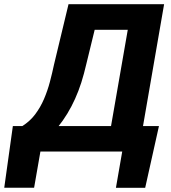

<svg xmlns="http://www.w3.org/2000/svg" viewBox="-82 -731 823 926"><path d="M576.7 -123 555.2 0H63.5L85 -123ZM134.3 -123 82.5 174.3H-61.5L-20 -123ZM684.6 -123 618.2 174.8H477.1L528.8 -123ZM603 -710.9 581.5 -587.4H241.7L263.2 -710.9ZM709.5 -710.9 586.4 0H432.1L555.7 -710.9ZM248.5 -710.9H404.8L334 -420.9Q323.2 -374 310.1 -332.8Q296.9 -291.5 280 -254.2Q263.2 -216.8 242.7 -183.1Q222.2 -149.4 197.3 -118.4Q172.4 -87.4 141.8 -57.9Q111.3 -28.3 75.2 0H-23.9L-5.9 -123L24.4 -122.1Q62.5 -146 87.9 -179.9Q113.3 -213.9 130.4 -253.9Q147.5 -293.9 158.7 -336.4Q169.9 -378.9 178.7 -420.4Z"/></svg>

Font: Roboto ExtraBold
Style: Italic
Weight: 800
Designer: Christian Robertson
Foundry: Google
Version: Version 3.009; 2024